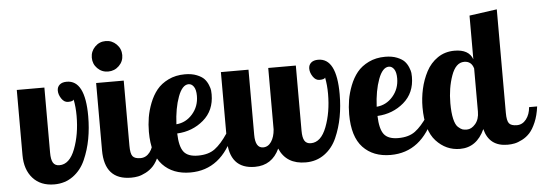

<svg xmlns="http://www.w3.org/2000/svg" viewBox="-48 -852 2830 998"><g transform="rotate(-5 1367.0 -353.5)"><path d="M47 -160V-500H191V-160Q191 -124 201 -107.5Q211 -91 234 -91Q287 -91 316 -167Q345 -243 345 -339Q345 -385 337 -425Q334 -415 307 -415Q287 -415 273 -436Q259 -457 259 -478Q259 -497 272 -508.5Q285 -520 309 -520Q405 -520 405 -332Q405 -270 394.5 -213.5Q384 -157 361.5 -106Q339 -55 297 -24.5Q255 6 199 6Q128 6 87.5 -39Q47 -84 47 -160Z M473 -577Q450 -600 450 -633Q450 -666 473 -689.5Q496 -713 529 -713Q562 -713 585.5 -689.5Q609 -666 609 -633Q609 -600 585.5 -577Q562 -554 529 -554Q496 -554 473 -577ZM461 -149V-500H605V-160Q605 -119 616 -105Q627 -91 657 -91Q686 -91 705.5 -116Q725 -141 728 -179H770Q764 -132 749 -97Q734 -62 716.5 -43Q699 -24 676.5 -12.5Q654 -1 636.5 2.5Q619 6 600 6Q461 6 461 -149Z M712 -223Q712 -261 718 -297.5Q724 -334 739 -372.5Q754 -411 777 -439.5Q800 -468 838 -486.5Q876 -505 924 -505Q960 -505 986 -494.5Q1012 -484 1024.5 -470.5Q1037 -457 1044.5 -438.5Q1052 -420 1053 -409.5Q1054 -399 1054 -389Q1054 -305 996 -255.5Q938 -206 858 -202Q860 -134 881.5 -106Q903 -78 956 -78Q1011 -78 1044.5 -103Q1078 -128 1112 -179H1146Q1072 6 909 6Q818 6 765 -50Q712 -106 712 -223ZM858 -250Q908 -254 942.5 -293.5Q977 -333 977 -388Q977 -420 966 -436Q955 -452 939 -452Q906 -452 884 -393Q862 -334 858 -250Z M1112 -149V-500H1256V-160Q1256 -91 1297 -91Q1323 -91 1339.5 -115.5Q1356 -140 1359 -179V-500H1503V-160Q1503 -124 1513 -107.5Q1523 -91 1546 -91Q1599 -91 1628 -167Q1657 -243 1657 -339Q1657 -385 1649 -425Q1646 -415 1619 -415Q1599 -415 1585 -436Q1571 -457 1571 -478Q1571 -497 1584 -508.5Q1597 -520 1621 -520Q1717 -520 1717 -332Q1717 -270 1706.5 -213.5Q1696 -157 1673.5 -106Q1651 -55 1609 -24.5Q1567 6 1511 6Q1410 6 1374 -78Q1335 6 1246 6Q1112 6 1112 -149Z M1757 -223Q1757 -261 1763 -297.5Q1769 -334 1784 -372.5Q1799 -411 1822 -439.5Q1845 -468 1883 -486.5Q1921 -505 1969 -505Q2005 -505 2031 -494.5Q2057 -484 2069.5 -470.5Q2082 -457 2089.5 -438.5Q2097 -420 2098 -409.5Q2099 -399 2099 -389Q2099 -305 2041 -255.5Q1983 -206 1903 -202Q1905 -134 1926.5 -106Q1948 -78 2001 -78Q2056 -78 2089.5 -103Q2123 -128 2157 -179H2191Q2117 6 1954 6Q1863 6 1810 -50Q1757 -106 1757 -223ZM1903 -250Q1953 -254 1987.5 -293.5Q2022 -333 2022 -388Q2022 -420 2011 -436Q2000 -452 1984 -452Q1951 -452 1929 -393Q1907 -334 1903 -250Z M2140 -226Q2140 -274 2150.5 -321.5Q2161 -369 2183 -411Q2205 -453 2243 -479Q2281 -505 2331 -505Q2406 -505 2425 -452V-680L2569 -700V-160Q2569 -119 2580 -105Q2591 -91 2621 -91Q2650 -91 2669.5 -116Q2689 -141 2692 -179H2734Q2728 -132 2713 -97Q2698 -62 2680.5 -43Q2663 -24 2640.5 -12.5Q2618 -1 2600.5 2.5Q2583 6 2564 6Q2468 6 2445 -86Q2403 6 2316 6Q2243 6 2191.5 -50Q2140 -106 2140 -226ZM2286 -235Q2286 -185 2293.5 -153Q2301 -121 2314.5 -109Q2328 -97 2337 -94Q2346 -91 2360 -91Q2384 -91 2404.5 -115Q2425 -139 2425 -179V-404Q2414 -443 2376 -443Q2332 -443 2309 -378Q2286 -313 2286 -235Z"/></g></svg>

Font: Lobster Two
Style: Bold
Weight: 700
Designer: Pablo Impallari
Foundry: Pablo Impallari. www.impallari.com
Version: Version 1.006